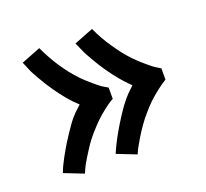

<svg xmlns="http://www.w3.org/2000/svg" viewBox="-95 -710 791 739"><g transform="rotate(-20 300.0 -340.0)"><path d="M134 -83 55 -114Q60 -128 66.5 -141.5Q73 -155 80 -168Q87 -181 94.5 -194Q102 -207 110 -220Q118 -233 128.5 -248.5Q139 -264 148 -277Q157 -290 165.5 -300Q174 -310 181 -317L206 -340Q195 -350 184.5 -361Q174 -372 164.5 -383.5Q155 -395 146 -407Q137 -419 128.5 -431Q120 -443 110 -459Q100 -475 92 -489Q84 -503 78 -514Q72 -525 68 -535L55 -566L134 -597Q139 -586 144.5 -575Q150 -564 156 -553.5Q162 -543 168 -532.5Q174 -522 181 -512Q188 -502 195 -492Q202 -482 209.5 -472.5Q217 -463 225 -454Q233 -445 241.5 -436Q250 -427 259 -419Q268 -411 279.5 -401Q291 -391 300 -384Q309 -377 316 -373L333 -363V-317Q322 -311 312 -304Q302 -297 292.5 -289.5Q283 -282 273.5 -274Q264 -266 255.5 -257.5Q247 -249 238.5 -240Q230 -231 222 -222Q214 -213 206.5 -203.5Q199 -194 192 -184Q185 -174 178.5 -163.5Q172 -153 164 -140.5Q156 -128 150.5 -118Q145 -108 142 -101ZM350 -83 271 -114Q277 -128 283.5 -141.5Q290 -155 297 -168Q304 -181 311.5 -194Q319 -207 327 -220Q335 -233 345 -248.5Q355 -264 364.5 -277Q374 -290 382.5 -300Q391 -310 398 -317L422 -340Q412 -350 401.5 -361Q391 -372 381.5 -383.5Q372 -395 363 -407Q354 -419 345.5 -431Q337 -443 327 -459Q317 -475 309 -489Q301 -503 295 -514Q289 -525 285 -535L271 -566L350 -597Q355 -586 360.5 -575Q366 -564 372 -553.5Q378 -543 384.5 -532.5Q391 -522 398 -512Q405 -502 412 -492Q419 -482 426.5 -472.5Q434 -463 442 -454Q450 -445 458.5 -436Q467 -427 476 -419Q485 -411 496.5 -401Q508 -391 517 -384Q526 -377 533 -373L549 -363V-317Q539 -311 529 -304Q519 -297 509.5 -289.5Q500 -282 490.5 -274Q481 -266 472 -257.5Q463 -249 455 -240Q447 -231 439 -222Q431 -213 423.5 -203.5Q416 -194 409 -184Q402 -174 395 -163.5Q388 -153 380.5 -140.5Q373 -128 367.5 -118Q362 -108 358 -101Z"/></g></svg>

Font: Iosevka Aile Semibold
Style: Regular
Weight: 600
Designer: Belleve Invis
Foundry: Belleve Invis
Version: Version 31.1.0; ttfautohint (v1.8.4)